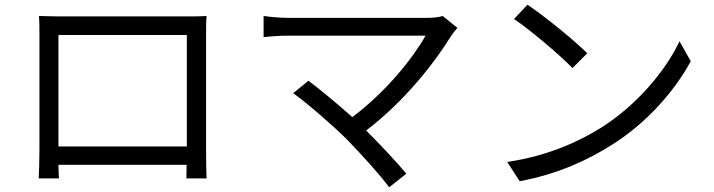

<svg xmlns="http://www.w3.org/2000/svg" viewBox="-20 -753 3040 818"><path d="M146 -685C148 -661 148 -630 148 -607V-115C148 -80 146 -6 145 7H231C230 -1 230 -25 229 -51H775C775 -24 774 0 774 7H860C859 -4 858 -82 858 -114V-607C858 -632 858 -660 860 -685C830 -683 794 -683 772 -683H235C212 -683 185 -684 146 -685ZM229 -604H776V-129H229Z M1929 -634 1866 -685C1852 -680 1829 -677 1801 -677H1205C1170 -677 1131 -681 1103 -685V-595C1123 -597 1166 -601 1205 -601H1793C1743 -511 1628 -364 1481 -254C1413 -315 1331 -382 1294 -409L1229 -356C1282 -319 1398 -219 1458 -159C1521 -94 1601 -6 1638 45L1711 -13C1671 -62 1600 -137 1540 -197C1705 -323 1832 -486 1904 -603C1910 -612 1919 -623 1929 -634Z M2227 -733 2170 -672C2244 -622 2369 -515 2419 -463L2482 -526C2426 -582 2298 -686 2227 -733ZM2141 -63 2194 19C2361 -12 2487 -73 2587 -136C2738 -231 2855 -367 2923 -492L2875 -577C2817 -454 2695 -306 2541 -209C2446 -150 2316 -89 2141 -63Z"/></svg>

Font: Source Han Sans TC
Style: Regular
Weight: 400
Designer: Ryoko NISHIZUKA 西塚涼子 (kana, bopomofo & ideographs); Paul D. Hunt (Latin, Greek & Cyrillic); Sandoll Communications 산돌커뮤니
Foundry: Adobe
Version: Version 2.002;hotconv 1.0.116;makeotfexe 2.5.65601